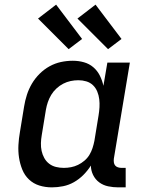

<svg xmlns="http://www.w3.org/2000/svg" viewBox="-20 -800 640 828"><path d="M204 8Q175 8 149.5 0Q124 -8 105 -26Q86 -44 76 -69Q66 -94 62 -120.5Q58 -147 59.5 -175Q61 -203 66 -231L84 -341Q88 -366 96 -391Q104 -416 117.5 -439Q131 -462 150.5 -481.5Q170 -501 193.5 -514Q217 -527 242.5 -532.5Q268 -538 294 -538Q319 -538 342 -531.5Q365 -525 382.5 -510Q400 -495 410.5 -474Q421 -453 426 -430L443 -530H540L471 -116Q470 -108 471 -100Q472 -92 476.5 -86.5Q481 -81 488.5 -78.5Q496 -76 504 -76H522V8H490Q468 8 446.5 3.5Q425 -1 408 -13.5Q391 -26 381.5 -45.5Q372 -65 372 -86Q358 -64 339.5 -45.5Q321 -27 299 -14.5Q277 -2 252.5 3Q228 8 204 8ZM255 -76Q271 -76 286.5 -79Q302 -82 316.5 -89Q331 -96 344 -107Q357 -118 365.5 -132Q374 -146 379 -161.5Q384 -177 387 -192L405 -302Q408 -320 409 -337.5Q410 -355 408 -372Q406 -389 399.5 -405Q393 -421 381 -432.5Q369 -444 352.5 -449Q336 -454 318 -454Q301 -454 284.5 -450.5Q268 -447 252.5 -439Q237 -431 223.5 -418.5Q210 -406 201 -391Q192 -376 186.5 -360Q181 -344 178 -327L160 -217Q157 -200 156.5 -182.5Q156 -165 159.5 -149Q163 -133 171 -118.5Q179 -104 192 -94Q205 -84 221.5 -80Q238 -76 255 -76ZM446 -588 314 -720 392 -780 504 -632ZM276 -588 144 -720 222 -780 334 -632Z"/></svg>

Font: Iosevka Slab Medium Extended
Style: Italic
Weight: 500
Width: 7
Italic angle: -9°
Monospace: yes
Designer: Belleve Invis
Foundry: Belleve Invis
Version: Version 11.1.0; ttfautohint (v1.8.3)